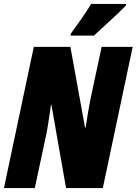

<svg xmlns="http://www.w3.org/2000/svg" viewBox="-25 -951 691 971"><path d="M334 -782 331 -771H450C477 -795 582 -892 612 -923L613 -931H436C404 -879 370 -831 334 -782ZM-5 0H151L209 -271C216 -305 224 -359 233 -421H235L309 0H495L646 -714H489L432 -447C425 -412 416 -359 408 -306H405L331 -714H146Z"/></svg>

Font: Noto Sans ExtraCondensed Black
Style: Italic
Weight: 900
Width: 2
Italic angle: -12°
Designer: Monotype Design Team
Foundry: Monotype Imaging Inc.
Version: Version 2.013